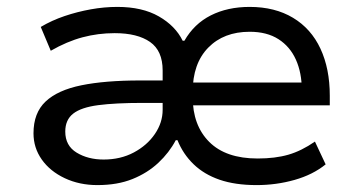

<svg xmlns="http://www.w3.org/2000/svg" viewBox="-20 -527 1040 556"><path d="M262 9Q210 9 167.5 -11Q125 -31 101 -65Q77 -99 77 -141Q77 -200 112 -233Q147 -266 215.5 -280Q284 -294 386 -294H476V-229H393Q314 -229 264.5 -222.5Q215 -216 192 -198Q169 -180 169 -146Q169 -105 202 -85Q235 -65 280 -65Q329 -65 367.5 -85.5Q406 -106 428.5 -139Q451 -172 451 -209V-323Q451 -380 414.5 -405.5Q378 -431 312 -431Q264 -431 219 -419Q174 -407 127 -380L98 -449Q130 -468 167 -480.5Q204 -493 243 -500Q282 -507 320 -507Q392 -507 440 -479.5Q488 -452 509 -409H514Q542 -458 590.5 -482.5Q639 -507 703 -507Q776 -507 828.5 -475.5Q881 -444 908 -386Q935 -328 935 -250V-222H517V-288H876L854 -266Q854 -316 837 -354Q820 -392 786.5 -413.5Q753 -435 703 -435Q628 -435 583 -389Q538 -343 538 -261V-246Q538 -164 586 -116Q634 -68 726 -68Q777 -68 815 -79Q853 -90 892 -117L923 -51Q886 -21 833 -6Q780 9 723 9Q661 9 616 -6.5Q571 -22 540.5 -51.5Q510 -81 494 -121H489Q470 -85 438.5 -55.5Q407 -26 363.5 -8.5Q320 9 262 9Z"/></svg>

Font: Nunito Sans 6pt
Style: Regular
Weight: 400
Version: Version 3.101;gftools[0.9.27]